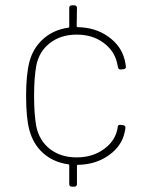

<svg xmlns="http://www.w3.org/2000/svg" viewBox="-20 -701 550 721"><path d="M240 -10V-80Q240 -84 236 -84Q180 -92 142 -126Q104 -160 90 -214Q78 -258 78 -342Q78 -419 90 -467Q103 -519 141.5 -554Q180 -589 236 -597Q240 -597 240 -601V-671Q240 -681 250 -681H259Q269 -681 269 -671L268 -603Q268 -599 272 -599Q338 -598 386.5 -563.5Q435 -529 448 -477Q451 -466 453 -450Q453 -443 444 -441L432 -440Q425 -440 423 -449L420 -463Q410 -510 368.5 -540.5Q327 -571 268 -571Q208 -571 167 -539Q126 -507 116 -453Q108 -408 108 -341Q108 -273 116 -228Q127 -173 167.5 -141.5Q208 -110 268 -110Q327 -110 369.5 -140.5Q412 -171 421 -217L422 -223Q422 -234 433 -232L442 -231Q451 -230 451 -222Q451 -216 448 -204Q437 -152 388 -117.5Q339 -83 273 -82Q269 -82 269 -78V-10Q269 0 259 0H250Q240 0 240 -10Z"/></svg>

Font: Barlow GEO Thin
Style: Regular
Weight: 100
Designer: Jeremy Tribby
Foundry: Tribby Type
Version: Version 1.408